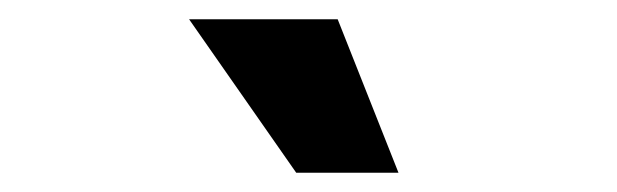

<svg xmlns="http://www.w3.org/2000/svg" viewBox="-20 -716 640 199"><path d="M393 -537 330 -696H176L287 -537Z"/></svg>

Font: Celebes ExtraBold
Style: Regular
Weight: 800
Designer: Anugrah Pasau
Foundry: Lafontype
Version: Version 1.000